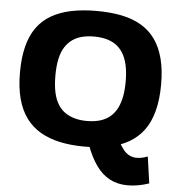

<svg xmlns="http://www.w3.org/2000/svg" viewBox="-60 -766 939 1015"><g transform="rotate(5 410.0 -258.0)"><path d="M591 -35Q604 -10 618.5 8.5Q633 27 651 36Q669 45 689 45Q704 45 718 42Q732 39 748 33L768 174Q739 184 710.5 189Q682 194 655 194Q601 194 559.5 172Q518 150 486.5 105.5Q455 61 431 -6ZM410 -126Q444 -126 472.5 -133Q501 -140 524 -156Q547 -172 563 -197.5Q579 -223 588 -261Q597 -299 597 -351Q597 -402 588.5 -439.5Q580 -477 563.5 -503Q547 -529 524 -544.5Q501 -560 472.5 -567Q444 -574 410 -574Q378 -574 349.5 -567.5Q321 -561 298 -545.5Q275 -530 258 -504.5Q241 -479 232.5 -440.5Q224 -402 224 -350Q224 -298 232.5 -260Q241 -222 258 -196Q275 -170 298.5 -155Q322 -140 350 -133Q378 -126 410 -126ZM410 10Q339 10 280 -2.5Q221 -15 175.5 -41.5Q130 -68 99 -110Q68 -152 52 -211.5Q36 -271 36 -351Q36 -429 51 -488.5Q66 -548 96 -590Q126 -632 171.5 -658.5Q217 -685 277 -697.5Q337 -710 411 -710Q485 -710 544.5 -698Q604 -686 649 -659.5Q694 -633 724 -591Q754 -549 769.5 -490Q785 -431 785 -353Q785 -273 769 -212Q753 -151 722 -109Q691 -67 645.5 -40.5Q600 -14 541 -2Q482 10 410 10Z"/></g></svg>

Font: Georama SemiExpanded
Style: Bold
Weight: 700
Width: 6
Designer: Jean-Baptiste Levee
Foundry: Production Type
Version: Version 1.001